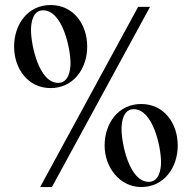

<svg xmlns="http://www.w3.org/2000/svg" viewBox="-20 -755 764 775"><path d="M142 0H189.6L585.6 -727.3H537.6ZM36.9 -567.1C36.9 -479 91.6 -399.5 184.3 -399.5C277.3 -399.5 332 -479 332 -567.1C332 -655.9 277.3 -734.7 184.3 -734.7C91.6 -734.7 36.9 -655.9 36.9 -567.1ZM105.1 -634.2C105.1 -663 112.2 -713.4 153.8 -713.4C232.2 -713.4 264.6 -560.4 264.6 -499.6C264.6 -470.2 256.7 -420.5 214.8 -420.5C136.7 -420.5 105.1 -574.2 105.1 -634.2ZM402.3 -167.6C402.3 -79.5 463.4 0 550.1 0C642.8 0 697.4 -79.5 697.4 -167.6C697.4 -256.7 642.8 -335.2 550.1 -335.2C457 -335.2 402.3 -256.7 402.3 -167.6ZM470.5 -235.1C470.5 -263.5 478 -314.3 519.5 -314.3C598 -314.3 630 -161.2 630 -100.1C630 -71 622.2 -21 580.6 -21C502.1 -21 470.5 -174.7 470.5 -235.1Z"/></svg>

Font: Margiela Serif Medium
Style: Regular
Weight: 500
Designer: Andreas Faust, Stefan Endress
Version: Version 1.002;FEAKit 1.0